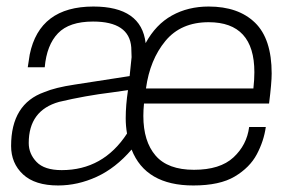

<svg xmlns="http://www.w3.org/2000/svg" viewBox="-20 -559 909 588"><path d="M169 -38Q296 -38 369 -150Q365 -173 365 -197Q365 -237 372 -283L323 -276Q241 -266 161 -247Q68 -221 68 -121Q68 -88 92 -63Q116 -38 169 -38ZM572 9Q426 9 383 -101Q334 -44 276 -17.5Q218 9 158 9Q87 9 50.5 -25Q14 -59 14 -112Q14 -241 116 -277Q149 -291 209 -300L377 -326L383 -384L382 -414Q376 -493 265 -493Q192 -493 157.5 -457Q123 -421 117 -353H65L71 -392Q101 -539 266 -539Q413 -539 426 -427Q457 -484 506.5 -511.5Q556 -539 619 -539Q710 -539 761 -489.5Q812 -440 812 -334Q812 -305 804 -242H421Q419 -222 419 -204Q419 -126 456.5 -82.5Q494 -39 574 -39Q654 -39 695 -77Q736 -115 743 -170H794Q788 -127 766.5 -86.5Q745 -46 699 -18.5Q653 9 572 9ZM756 -288Q759 -315 759 -338Q759 -491 619 -491Q534 -491 486.5 -433.5Q439 -376 427 -288Z"/></svg>

Font: Tanohe Sans Light
Style: Italic
Weight: 300
Designer: Village Type and Design LLC & Cristiano Sobral
Foundry: Cooper Hewitt Smithsonian Design Museum
Version: Version 1.00;September 29, 2021;FontCreator 13.0.0.2655 64-b